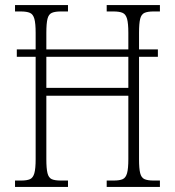

<svg xmlns="http://www.w3.org/2000/svg" viewBox="-20 -734 686 754"><path d="M39 0V-25H63Q86 -25 98 -30.5Q110 -36 115 -54Q120 -72 120 -109V-511H46V-540H120V-605Q120 -642 115 -660Q110 -678 97.5 -683.5Q85 -689 61 -689H39V-714H247V-689H219Q196 -689 183.5 -683.5Q171 -678 166.5 -660Q162 -642 162 -605V-540H484V-605Q484 -642 479 -660Q474 -678 461.5 -683.5Q449 -689 425 -689H399V-714H608V-689H583Q560 -689 547.5 -683.5Q535 -678 530.5 -660Q526 -642 526 -605V-540H600V-511H526V-108Q526 -72 530.5 -54Q535 -36 547.5 -30.5Q560 -25 583 -25H608V0H399V-25H426Q450 -25 462 -30.5Q474 -36 479 -54Q484 -72 484 -109V-358H162V-109Q162 -72 166.5 -54Q171 -36 183 -30.5Q195 -25 219 -25H247V0ZM162 -389H484V-511H162Z"/></svg>

Font: Noto Serif Tamil Condensed ExtraLight
Style: Italic
Weight: 200
Width: 3
Italic angle: -12°
Designer: Indian Type Foundry, Tom Grace, and the Monotype Design Team
Foundry: Monotype Imaging Inc.
Version: Version 2.003; ttfautohint (v1.8.4.7-5d5b)